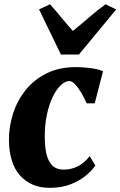

<svg xmlns="http://www.w3.org/2000/svg" viewBox="-20 -870 564 900"><path d="M213 10.5Q126.5 10.5 74.8 -46.5Q23 -103.5 22 -213.5Q21.5 -275 40.5 -335.5Q59.5 -396 98.5 -445.8Q137.5 -495.5 197.2 -525.5Q257 -555.5 337 -555.5Q366.5 -555.5 402.5 -551Q438.5 -546.5 463 -536.5L424 -385.5H386.5Q375 -411 361 -435Q347 -459 332.5 -474.5Q318 -490 305.5 -490Q285.5 -490 264.8 -470.5Q244 -451 226.8 -415Q209.5 -379 199.2 -329.5Q189 -280 190 -220Q191 -167 201.5 -135.2Q212 -103.5 230.8 -89.2Q249.5 -75 277 -75Q306.5 -75 329.8 -84Q353 -93 370.5 -107.2Q388 -121.5 400.5 -138L427 -94.5Q413 -73 384.2 -48.5Q355.5 -24 312.8 -6.8Q270 10.5 213 10.5ZM265.5 -614.5 163 -826 214.5 -850Q240.5 -821 267.2 -788.2Q294 -755.5 321.5 -725Q360.5 -756 397.5 -788.5Q434.5 -821 475 -850L524.5 -825.5L350 -614.5Z"/></svg>

Font: Merriweather 48pt Black
Style: Italic
Weight: 900
Italic angle: -7.8°
Version: Version 2.101